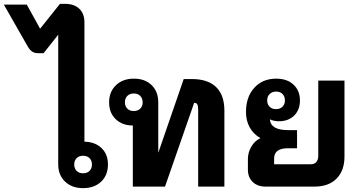

<svg xmlns="http://www.w3.org/2000/svg" viewBox="-124 -968 1869 996"><path d="M436 -115Q436 -59 400.5 -25.5Q365 8 307 8Q249 8 213.5 -26Q178 -60 178 -115V-788L102 -692H74Q56 -692 43.5 -700Q31 -708 21 -725L-104 -944H15L84 -819L187 -948H214Q261 -948 287.5 -922.5Q314 -897 314 -852V-233Q369 -232 402.5 -200Q436 -168 436 -115ZM353 -115Q353 -135 340.5 -147.5Q328 -160 307 -160Q286 -160 273.5 -147.5Q261 -135 261 -115Q261 -94 273.5 -81.5Q286 -69 307 -69Q328 -69 340.5 -81.5Q353 -94 353 -115Z M1040 -394V0H904V-398Q904 -417 900 -425.5Q896 -434 887 -434H883L732 0H565V-317Q510 -317 476 -350Q442 -383 442 -437Q442 -492 477.5 -526Q513 -560 571 -560Q628 -560 662.5 -526.5Q697 -493 697 -437V-178H698L829 -558H871Q954 -558 997 -516.5Q1040 -475 1040 -394ZM570 -392Q591 -392 603.5 -404.5Q616 -417 616 -437Q616 -458 603.5 -470.5Q591 -483 570 -483Q549 -483 536.5 -470.5Q524 -458 524 -437Q524 -417 536.5 -404.5Q549 -392 570 -392Z M1663 -550V-156Q1663 -83 1622 -41.5Q1581 0 1507 0H1254Q1212 0 1187 -24Q1162 -48 1162 -88V-143Q1162 -177 1179.5 -207Q1197 -237 1226 -251V-252Q1191 -272 1171.5 -307Q1152 -342 1152 -387Q1152 -465 1195 -512.5Q1238 -560 1309 -560Q1365 -560 1398.5 -529Q1432 -498 1432 -447Q1432 -398 1402 -368.5Q1372 -339 1323 -339Q1296 -339 1276 -349Q1280 -293 1370 -293H1417V-199H1370Q1298 -199 1298 -146V-116H1488Q1507 -116 1517 -127.5Q1527 -139 1527 -160V-550ZM1262 -447Q1262 -427 1274.5 -414.5Q1287 -402 1308 -402Q1329 -402 1341.5 -414.5Q1354 -427 1354 -447Q1354 -468 1341.5 -480.5Q1329 -493 1309 -493Q1288 -493 1275 -480.5Q1262 -468 1262 -447Z"/></svg>

Font: Stavian Bold
Style: Bold
Weight: 700
Version: Version 1.000; ttfautohint (v1.6)